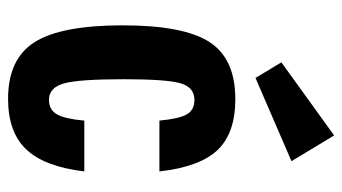

<svg xmlns="http://www.w3.org/2000/svg" viewBox="-206 -632 848 476"><g transform="rotate(90 218.0 -394.0)"><path d="M405 -179H279Q274.8 -131.2 263.5 -111.3Q252.2 -91.4 227.6 -91.4Q197.2 -91.4 186.8 -128.4Q176.4 -165.4 176.4 -276.8Q176.4 -382.6 186.4 -417.3Q196.4 -452 227.6 -452Q252.8 -452 263.6 -433Q274.4 -414 279 -365.2H405Q393.8 -465.4 351.9 -509.4Q310 -553.4 225.8 -553.4Q125.6 -553.4 84.2 -489.3Q42.8 -425.2 42.8 -274.4Q42.8 -121.8 84.4 -55.9Q126 10 225.2 10Q307.2 10 350.1 -34.8Q393 -79.6 405 -179ZM173.2 -603.4 379.6 -692.6 315.8 -798.4 134.6 -667.6Z"/></g></svg>

Font: Secuela Light
Style: Regular
Weight: 300
Designer: Fernando Haro
Foundry: deFharo
Version: Version 1.708